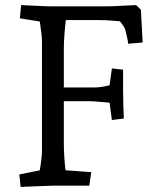

<svg xmlns="http://www.w3.org/2000/svg" viewBox="-20 -730 636 755"><path d="M61 5 56 -44 170 -67 129 -19Q132 -35 136 -58Q140 -81 142.5 -102.5Q145 -124 145 -135V-570Q145 -581 142.5 -602Q140 -623 136.5 -644.5Q133 -666 130 -677L170 -640L58 -658L63 -710Q82 -709 105 -708Q128 -707 148.5 -706Q169 -705 178 -705H401Q411 -705 435 -706Q459 -707 483 -708.5Q507 -710 515 -710L534 -692L541 -563L484 -558Q483 -570 479.5 -585Q476 -600 473 -611Q472 -619 458.5 -637.5Q445 -656 434 -666L468 -645Q453 -646 425 -648.5Q397 -651 371 -651H205L242 -680Q242 -677 239 -652.5Q236 -628 233.5 -596Q231 -564 231 -540V-165Q231 -139 233 -110Q235 -81 238 -57Q241 -33 243 -23L204 -63L339 -53L331 0H195Q183 0 160.5 1Q138 2 112 3Q86 4 61 5ZM420 -258 407 -355 444 -322Q436 -324 413.5 -326Q391 -328 367 -330Q343 -332 330 -332H199V-386H350Q372 -386 399 -392Q426 -398 439 -402L407 -366L420 -461L464 -456V-372Q464 -345 465 -314Q466 -283 467 -264Z"/></svg>

Font: Andada Pro
Style: Regular
Weight: 400
Designer: Carolina Giovagnoli
Foundry: Huerta Tipografica
Version: Version 3.003